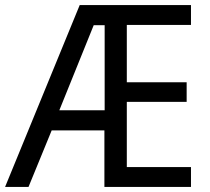

<svg xmlns="http://www.w3.org/2000/svg" viewBox="-21 -734 825 754"><path d="M729 0V-78H477V-334H712V-411H477V-636H729V-714H292L-1 0H91L182 -222H389V0ZM212 -301 347 -635H390V-301Z"/></svg>

Font: Noto Sans Malayalam SemiCondensed
Style: Regular
Weight: 400
Width: 4
Designer: Jelle Bosma - Monotype Design Team
Foundry: Monotype Imaging Inc.
Version: Version 2.104